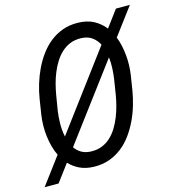

<svg xmlns="http://www.w3.org/2000/svg" viewBox="-143 -837 891 979"><g transform="rotate(-15 302.5 -347.0)"><path d="M531.7 -314.9Q525.4 -277.3 513.9 -238.5Q502.4 -199.7 485.1 -163.3Q467.8 -127 444.3 -94.7Q420.9 -62.5 390.9 -39.1Q360.8 -15.6 324 -2.4Q287.1 10.7 243.2 9.8Q200.2 8.8 168.7 -6.1Q137.2 -21 113.8 -45.9L45.4 45.4H-28.3L78.6 -97.7Q66.9 -121.6 59.8 -148.4Q52.7 -175.3 49.3 -203.4Q45.9 -231.4 46.4 -259.8Q46.9 -288.1 50.8 -314.5L63.5 -395.5Q69.3 -433.1 81.1 -471.9Q92.8 -510.7 110.1 -547.1Q127.4 -583.5 151.1 -615.7Q174.8 -647.9 204.8 -671.6Q234.9 -695.3 271.7 -708.5Q308.6 -721.7 352.5 -720.7Q400.9 -719.7 435.3 -701.2Q469.7 -682.6 493.2 -652.3L558.6 -740.2H632.3L524.4 -596.2Q533.7 -573.2 539.1 -548.1Q544.4 -522.9 546.9 -497.1Q549.3 -471.2 548.6 -445.6Q547.9 -419.9 544.4 -395.5ZM137.2 -314Q132.8 -284.7 132.1 -248.5Q131.3 -212.4 138.7 -177.7L439.9 -581.5Q427.2 -606.9 404.5 -623.3Q381.8 -639.6 346.7 -640.6Q314.9 -641.6 289.3 -631.1Q263.7 -620.6 243.4 -601.8Q223.1 -583 207.8 -558.3Q192.4 -533.7 181.2 -506.1Q169.9 -478.5 162.6 -450.2Q155.3 -421.9 150.9 -396.5ZM457 -397.5Q460.4 -421.9 461.9 -450.9Q463.4 -480 460 -509.3L164.1 -113.8Q177.7 -94.2 198.2 -82.3Q218.8 -70.3 249 -69.3Q280.8 -68.4 306.6 -78.9Q332.5 -89.4 352.5 -108.2Q372.6 -127 387.7 -151.9Q402.8 -176.8 413.8 -204.3Q424.8 -231.9 432.1 -260.3Q439.5 -288.6 443.8 -314.5Z"/></g></svg>

Font: Roboto Mono
Style: Italic
Weight: 400
Designer: Google
Version: Version 2.000985; 2015; ttfautohint (v1.3)